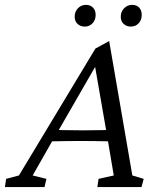

<svg xmlns="http://www.w3.org/2000/svg" viewBox="-59 -757 641 777"><path d="M-39.1 0 -34.2 -33.2 17.6 -46.9 327.1 -560.5 382.8 -590.8 476.6 -46.9 522.5 -33.2 513.7 0H335L339.8 -33.2L401.4 -46.9L376 -197.3L371.1 -226.6L323.2 -502L345.7 -520.5L175.8 -225.6L158.2 -196.3L73.2 -46.9L128.9 -33.2L121.1 0ZM128.9 -184.6 138.7 -232.4Q157.2 -231.4 192.4 -230.5Q227.5 -229.5 276.4 -229.5Q324.2 -229.5 359.4 -230.5Q394.5 -231.4 412.1 -232.4L401.4 -184.6Q363.3 -185.5 328.6 -186Q293.9 -186.5 266.6 -186.5Q239.3 -186.5 205.6 -186Q171.9 -185.5 128.9 -184.6ZM284.2 -649.4Q266.6 -649.4 254.9 -660.2Q243.2 -670.9 243.2 -689.5Q243.2 -710 256.3 -723.6Q269.5 -737.3 289.1 -737.3Q306.6 -737.3 317.4 -726.1Q328.1 -714.8 328.1 -697.3Q328.1 -675.8 315.4 -662.6Q302.7 -649.4 284.2 -649.4ZM470.7 -649.4Q453.1 -649.4 441.4 -660.2Q429.7 -670.9 429.7 -689.5Q429.7 -710 443.4 -723.6Q457 -737.3 475.6 -737.3Q494.1 -737.3 504.4 -726.1Q514.6 -714.8 514.6 -697.3Q514.6 -675.8 502 -662.6Q489.3 -649.4 470.7 -649.4Z"/></svg>

Font: Crimson Pro ExtraLight Light
Style: Italic
Weight: 300
Italic angle: -12°
Version: Version 1.002